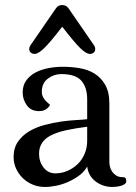

<svg xmlns="http://www.w3.org/2000/svg" viewBox="-20 -730 541 762"><path d="M223 -436Q194 -436 170 -418Q146 -400 146 -366Q146 -354 151 -344.5Q156 -335 162 -329Q168 -323 173 -319Q178 -315 178 -314Q178 -309 166.5 -299Q155 -289 135 -289Q103 -289 86.5 -312Q70 -335 70 -363Q70 -391 84 -410.5Q98 -430 120.5 -442Q143 -454 171.5 -459.5Q200 -465 229 -465Q263 -465 296 -459.5Q329 -454 355 -438Q381 -422 397.5 -393.5Q414 -365 414 -319V-86Q414 -78 416.5 -68Q419 -58 425 -49Q431 -40 441 -33.5Q451 -27 466 -27Q473 -27 477 -24.5Q481 -22 481 -11Q481 -4 475 0.5Q469 5 460 7.5Q451 10 441.5 11Q432 12 426 12Q389 12 360 -9.5Q331 -31 326 -69Q315 -49 295 -34Q275 -19 251.5 -8.5Q228 2 203.5 7Q179 12 158 12Q132 12 109.5 2.5Q87 -7 70.5 -23Q54 -39 44 -60.5Q34 -82 34 -107Q34 -143 51.5 -168Q69 -193 96 -209Q123 -225 156.5 -234Q190 -243 222.5 -247.5Q255 -252 282.5 -253.5Q310 -255 326 -257V-336Q326 -383 303 -409.5Q280 -436 223 -436ZM326 -227Q278 -221 242 -213Q206 -205 182.5 -193Q159 -181 147 -163Q135 -145 135 -120Q135 -88 153 -65Q171 -42 200 -42Q225 -42 248 -52Q271 -62 288.5 -79Q306 -96 316 -120Q326 -144 326 -171ZM354 -549Q358 -542 358 -536Q358 -526 351.5 -521Q345 -516 337 -516Q322 -516 298 -539.5Q274 -563 227 -624Q180 -563 156 -539.5Q132 -516 117 -516Q109 -516 102.5 -521Q96 -526 96 -536Q96 -542 100 -549L202 -697Q211 -710 226 -710Q233 -710 239.5 -707.5Q246 -705 252 -697Z"/></svg>

Font: Alice
Style: Regular
Weight: 400
Designer: Cyreal (www.cyreal.org)
Foundry: Cyreal (www.cyreal.org)
Version: Version 1.010